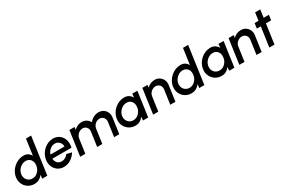

<svg xmlns="http://www.w3.org/2000/svg" viewBox="128 -2046 5008 3355"><g transform="rotate(-30 2631.5 -368.5)"><path d="M484.5 -750H588.5L483 0H379L389.5 -73.5Q359.5 -34.5 316.8 -10.8Q274 13 221 13Q148.5 13 93.8 -22.5Q39 -58 12 -117.8Q-15 -177.5 -5 -250Q2.5 -304.5 29.8 -352.2Q57 -400 98.2 -436.2Q139.5 -472.5 190 -493Q240.5 -513.5 295 -513.5Q348 -513.5 384 -489.8Q420 -466 439 -427.5ZM236 -87.5Q280 -87.5 316 -109.2Q352 -131 375.8 -168Q399.5 -205 405.5 -250Q412 -295.5 398.8 -332.5Q385.5 -369.5 355.5 -391.2Q325.5 -413 282 -413Q238 -413 199.2 -391Q160.5 -369 134.2 -332Q108 -295 101.5 -250Q95 -204.5 111.5 -167.5Q128 -130.5 160.8 -109Q193.5 -87.5 236 -87.5Z M814.5 13Q745.5 13 693.8 -22.5Q642 -58 616.8 -117.8Q591.5 -177.5 601.5 -250Q609 -305 635.2 -352.8Q661.5 -400.5 701 -436.8Q740.5 -473 788.8 -493.5Q837 -514 888.5 -514Q946 -514 990.5 -490.2Q1035 -466.5 1063.2 -424.8Q1091.5 -383 1099.8 -328.8Q1108 -274.5 1093 -213.5H708Q709.5 -161.5 742 -126.5Q774.5 -91.5 829 -91Q867 -91 901 -110Q935 -129 959.5 -162.5L1061.5 -138Q1022 -71.5 955.8 -29.2Q889.5 13 814.5 13ZM715.5 -293H999.5Q999 -328.5 983 -358Q967 -387.5 939.2 -404.8Q911.5 -422 875.5 -422Q839.5 -422 807.2 -405Q775 -388 750.8 -358.8Q726.5 -329.5 715.5 -293Z M1146 0 1216.5 -500H1320.5L1313.5 -447Q1344 -478 1384.2 -496Q1424.5 -514 1468.5 -514Q1522 -514 1563.2 -488.2Q1604.5 -462.5 1624.5 -420Q1657 -462.5 1705.2 -488.2Q1753.5 -514 1807 -514Q1862.5 -514 1904.2 -487Q1946 -460 1966.5 -414.5Q1987 -369 1979 -314L1934.5 0H1830.5L1871 -287Q1876 -320 1863.8 -347.8Q1851.5 -375.5 1827 -392.2Q1802.5 -409 1769.5 -409Q1736.5 -409 1707.2 -393Q1678 -377 1658 -349.2Q1638 -321.5 1633 -287L1592.5 0H1488.5L1529 -287Q1536.5 -339 1506.5 -374Q1476.5 -409 1427 -409Q1394.5 -409 1365 -392.2Q1335.5 -375.5 1315.5 -347.8Q1295.5 -320 1290.5 -287L1250 0Z M2484.5 -500H2588.5L2518 0H2413.5L2419.5 -72.5Q2392.5 -34 2352 -10.5Q2311.5 13 2260 13Q2186.5 13 2131 -23Q2075.5 -59 2048 -119.8Q2020.5 -180.5 2031 -254.5Q2038.5 -308 2065.2 -355.2Q2092 -402.5 2132.2 -438Q2172.5 -473.5 2222.2 -493.8Q2272 -514 2325.5 -514Q2380 -514 2418 -489.2Q2456 -464.5 2478.5 -426ZM2271.5 -87.5Q2315.5 -87.5 2351.5 -109.2Q2387.5 -131 2411.2 -168Q2435 -205 2441 -250Q2447.5 -295.5 2434.2 -332.5Q2421 -369.5 2391 -391.2Q2361 -413 2317.5 -413Q2273.5 -413 2234.8 -391Q2196 -369 2169.8 -332Q2143.5 -295 2137 -250Q2130.5 -204.5 2147 -167.5Q2163.5 -130.5 2196.2 -109Q2229 -87.5 2271.5 -87.5Z M3112.5 -314 3068 0H2964L3004.5 -288Q3009.5 -321.5 2997 -349Q2984.5 -376.5 2959.2 -392.8Q2934 -409 2901 -409Q2867.5 -409 2837.8 -392.8Q2808 -376.5 2787.8 -349Q2767.5 -321.5 2763 -288L2722 0H2618L2688.5 -500H2792.5L2785.5 -447Q2815.5 -478 2856 -496Q2896.5 -514 2940.5 -514Q2996 -514 3037.5 -487Q3079 -460 3099.5 -414.5Q3120 -369 3112.5 -314Z M3653 -750H3757L3651.5 0H3547.5L3558 -73.5Q3528 -34.5 3485.2 -10.8Q3442.5 13 3389.5 13Q3317 13 3262.2 -22.5Q3207.5 -58 3180.5 -117.8Q3153.5 -177.5 3163.5 -250Q3171 -304.5 3198.2 -352.2Q3225.5 -400 3266.8 -436.2Q3308 -472.5 3358.5 -493Q3409 -513.5 3463.5 -513.5Q3516.5 -513.5 3552.5 -489.8Q3588.5 -466 3607.5 -427.5ZM3404.5 -87.5Q3448.5 -87.5 3484.5 -109.2Q3520.5 -131 3544.2 -168Q3568 -205 3574 -250Q3580.5 -295.5 3567.2 -332.5Q3554 -369.5 3524 -391.2Q3494 -413 3450.5 -413Q3406.5 -413 3367.8 -391Q3329 -369 3302.8 -332Q3276.5 -295 3270 -250Q3263.5 -204.5 3280 -167.5Q3296.5 -130.5 3329.2 -109Q3362 -87.5 3404.5 -87.5Z M4224 -500H4328L4257.5 0H4153L4159 -72.5Q4132 -34 4091.5 -10.5Q4051 13 3999.5 13Q3926 13 3870.5 -23Q3815 -59 3787.5 -119.8Q3760 -180.5 3770.5 -254.5Q3778 -308 3804.8 -355.2Q3831.5 -402.5 3871.8 -438Q3912 -473.5 3961.8 -493.8Q4011.5 -514 4065 -514Q4119.5 -514 4157.5 -489.2Q4195.5 -464.5 4218 -426ZM4011 -87.5Q4055 -87.5 4091 -109.2Q4127 -131 4150.8 -168Q4174.5 -205 4180.5 -250Q4187 -295.5 4173.8 -332.5Q4160.5 -369.5 4130.5 -391.2Q4100.5 -413 4057 -413Q4013 -413 3974.2 -391Q3935.5 -369 3909.2 -332Q3883 -295 3876.5 -250Q3870 -204.5 3886.5 -167.5Q3903 -130.5 3935.8 -109Q3968.5 -87.5 4011 -87.5Z M4852 -314 4807.5 0H4703.5L4744 -288Q4749 -321.5 4736.5 -349Q4724 -376.5 4698.8 -392.8Q4673.5 -409 4640.5 -409Q4607 -409 4577.2 -392.8Q4547.5 -376.5 4527.2 -349Q4507 -321.5 4502.5 -288L4461.5 0H4357.5L4428 -500H4532L4525 -447Q4555 -478 4595.5 -496Q4636 -514 4680 -514Q4735.5 -514 4777 -487Q4818.5 -460 4839 -414.5Q4859.5 -369 4852 -314Z M5227.5 -396H5122.5L5066 0H4962L5018.5 -396H4939L4953.5 -500H5033L5054.5 -657H5158.5L5137 -500H5242Z"/></g></svg>

Font: Urbanist SemiBold
Style: Italic
Weight: 600
Italic angle: -8°
Designer: Corey Hu
Foundry: Corey Hu
Version: Version 1.321; ttfautohint (v1.8.4.7-5d5b)